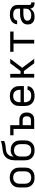

<svg xmlns="http://www.w3.org/2000/svg" viewBox="1708 -2484 783 4240"><g transform="rotate(-90 2100.0 -363.5)"><path d="M300 8Q271 8 241.5 3Q212 -2 186 -15Q160 -28 138.5 -49Q117 -70 103.5 -96Q90 -122 85 -151.5Q80 -181 80 -210V-320Q80 -349 85 -378.5Q90 -408 103.5 -434Q117 -460 138.5 -481Q160 -502 186.5 -515Q213 -528 242 -534.5Q271 -541 300 -541Q329 -541 358 -534.5Q387 -528 413.5 -515Q440 -502 461.5 -481Q483 -460 496.5 -434Q510 -408 515 -378.5Q520 -349 520 -320V-210Q520 -181 515 -151.5Q510 -122 496.5 -96Q483 -70 461.5 -49Q440 -28 414 -15Q388 -2 358.5 3Q329 8 300 8ZM300 -66Q319 -66 337.5 -69.5Q356 -73 373 -82Q390 -91 402.5 -105Q415 -119 423 -136.5Q431 -154 434 -172.5Q437 -191 437 -210V-320Q437 -339 434 -358Q431 -377 423 -394Q415 -411 402 -425.5Q389 -440 372 -448.5Q355 -457 336 -461Q317 -465 298 -465Q279 -465 260.5 -461Q242 -457 226 -447.5Q210 -438 197 -424Q184 -410 176.5 -393Q169 -376 166 -357.5Q163 -339 163 -320V-210Q163 -191 166 -172.5Q169 -154 177 -136.5Q185 -119 197.5 -105Q210 -91 227 -82Q244 -73 262.5 -69.5Q281 -66 300 -66Z M900 8Q871 8 841.5 3Q812 -2 786 -15Q760 -28 738.5 -49Q717 -70 703.5 -96Q690 -122 685 -151.5Q680 -181 680 -210V-302Q680 -317 680 -332.5Q680 -348 680 -364Q680 -397 680.5 -430Q681 -463 686.5 -495.5Q692 -528 704.5 -559Q717 -590 738 -615.5Q759 -641 787.5 -658.5Q816 -676 848 -685Q880 -694 913 -697.5Q946 -701 978.5 -705.5Q1011 -710 1043.5 -717Q1076 -724 1107 -735V-662Q1081 -650 1053.5 -643Q1026 -636 998 -632.5Q970 -629 942 -627.5Q914 -626 886.5 -619.5Q859 -613 834.5 -598Q810 -583 793.5 -560Q777 -537 770 -509Q763 -481 761 -453Q773 -470 789 -483.5Q805 -497 824 -505Q843 -513 863.5 -516.5Q884 -520 904 -520Q933 -520 962 -514.5Q991 -509 1016.5 -495.5Q1042 -482 1063 -461Q1084 -440 1097 -414Q1110 -388 1115 -359.5Q1120 -331 1120 -302V-210Q1120 -181 1115 -151.5Q1110 -122 1096.5 -96Q1083 -70 1061.5 -49Q1040 -28 1014 -15Q988 -2 958.5 3Q929 8 900 8ZM900 -66Q919 -66 937.5 -69.5Q956 -73 973 -82Q990 -91 1002.5 -105Q1015 -119 1023 -136.5Q1031 -154 1034 -172.5Q1037 -191 1037 -210V-302Q1037 -320 1034 -339Q1031 -358 1023.5 -375Q1016 -392 1003 -406.5Q990 -421 973.5 -430Q957 -439 938 -442.5Q919 -446 901 -446Q882 -446 863 -442.5Q844 -439 827.5 -430Q811 -421 798 -407Q785 -393 777 -375.5Q769 -358 766 -339.5Q763 -321 763 -302V-210Q763 -191 766 -172.5Q769 -154 777 -136.5Q785 -119 797.5 -105Q810 -91 827 -82Q844 -73 862.5 -69.5Q881 -66 900 -66Z M1373 0V-457H1233V-530H1456V-328H1574Q1596 -328 1618 -324Q1640 -320 1659 -310Q1678 -300 1693.5 -284.5Q1709 -269 1719 -249Q1729 -229 1732.5 -207.5Q1736 -186 1736 -164Q1736 -142 1732.5 -120.5Q1729 -99 1719 -79.5Q1709 -60 1693.5 -44Q1678 -28 1659 -18Q1640 -8 1618 -4Q1596 0 1574 0ZM1456 -73H1574Q1591 -73 1607.5 -79.5Q1624 -86 1634.5 -99.5Q1645 -113 1649 -130Q1653 -147 1653 -164Q1653 -181 1649 -198Q1645 -215 1634.5 -228.5Q1624 -242 1607.5 -248.5Q1591 -255 1574 -255H1456Z M2102 8Q2073 8 2043.5 3Q2014 -2 1987.5 -15Q1961 -28 1939.5 -49Q1918 -70 1904.5 -96Q1891 -122 1885.5 -151Q1880 -180 1880 -210V-320Q1880 -349 1885 -378.5Q1890 -408 1903.5 -434Q1917 -460 1938.5 -481Q1960 -502 1986 -515Q2012 -528 2041.5 -533Q2071 -538 2100 -538Q2129 -538 2158.5 -533Q2188 -528 2214 -515Q2240 -502 2261.5 -481Q2283 -460 2296.5 -434Q2310 -408 2315 -378.5Q2320 -349 2320 -320V-228H1963V-210Q1963 -191 1966 -172Q1969 -153 1977 -136Q1985 -119 1998.5 -104.5Q2012 -90 2028.5 -81.5Q2045 -73 2064 -69.5Q2083 -66 2102 -66Q2124 -66 2145.5 -69Q2167 -72 2186 -81.5Q2205 -91 2219.5 -108.5Q2234 -126 2235 -147H2318Q2316 -123 2307 -99.5Q2298 -76 2281.5 -57.5Q2265 -39 2244 -26Q2223 -13 2199.5 -5.5Q2176 2 2151.5 5Q2127 8 2102 8ZM2237 -302V-320Q2237 -339 2234 -357.5Q2231 -376 2223 -393.5Q2215 -411 2202.5 -425Q2190 -439 2173 -448Q2156 -457 2137.5 -461Q2119 -465 2100 -465Q2081 -465 2062.5 -461Q2044 -457 2027 -448Q2010 -439 1997.5 -425Q1985 -411 1977 -393.5Q1969 -376 1966 -357.5Q1963 -339 1963 -320V-302Z M2507 0V-530H2589V-302H2652L2824 -530H2923L2723 -265L2923 0H2824L2652 -228H2589V0Z M3259 0V-457H3076V-530H3524V-456H3341V0Z M3851 8Q3829 8 3807.5 5Q3786 2 3766 -6Q3746 -14 3729 -28Q3712 -42 3701 -60.5Q3690 -79 3685 -100.5Q3680 -122 3680 -144Q3680 -171 3688.5 -198Q3697 -225 3716 -245.5Q3735 -266 3760 -279Q3785 -292 3811.5 -299.5Q3838 -307 3865.5 -309.5Q3893 -312 3921 -312H4029V-365Q4029 -381 4025 -396Q4021 -411 4011 -423Q4001 -435 3987.5 -443.5Q3974 -452 3959.5 -456.5Q3945 -461 3929.5 -462.5Q3914 -464 3899 -464Q3877 -464 3855 -460.5Q3833 -457 3813.5 -446.5Q3794 -436 3781.5 -417.5Q3769 -399 3769 -377Q3769 -377 3769 -377Q3769 -377 3769 -377H3686Q3686 -377 3686 -377Q3686 -377 3686 -377Q3686 -402 3694.5 -426Q3703 -450 3718.5 -469.5Q3734 -489 3755 -502.5Q3776 -516 3800 -524Q3824 -532 3849 -535Q3874 -538 3899 -538Q3925 -538 3950.5 -535Q3976 -532 4000.5 -523Q4025 -514 4047 -499Q4069 -484 4084 -463Q4099 -442 4105.5 -416.5Q4112 -391 4112 -365V-104Q4112 -97 4114.5 -89Q4117 -81 4122.5 -75.5Q4128 -70 4135.5 -68Q4143 -66 4151 -66H4168V8H4151Q4129 8 4107.5 3Q4086 -2 4068.5 -15.5Q4051 -29 4041 -49Q4031 -69 4030 -91Q4018 -66 3999 -46.5Q3980 -27 3956 -14.5Q3932 -2 3905 3Q3878 8 3851 8ZM3882 -65Q3900 -65 3918 -68Q3936 -71 3953 -77Q3970 -83 3985 -94Q4000 -105 4010.5 -120Q4021 -135 4025 -153Q4029 -171 4029 -189V-239H3921Q3904 -239 3887.5 -238Q3871 -237 3854.5 -233.5Q3838 -230 3822 -224.5Q3806 -219 3792 -209.5Q3778 -200 3770.5 -184.5Q3763 -169 3763 -152Q3763 -132 3773.5 -113Q3784 -94 3802 -83.5Q3820 -73 3840.5 -69Q3861 -65 3882 -65Z"/></g></svg>

Font: Iosevka Mono
Style: Regular
Weight: 400
Designer: Belleve Invis
Foundry: Belleve Invis
Version: Version 11.1.1